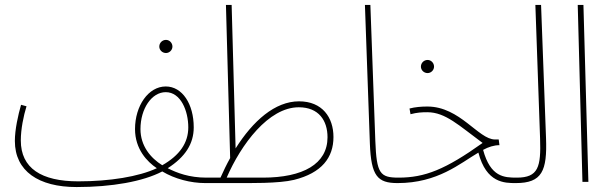

<svg xmlns="http://www.w3.org/2000/svg" viewBox="-20 -734 2470 775"><path d="M650 -520C664 -520 676 -532 676 -546C676 -561 664 -573 650 -573C635 -573 623 -561 623 -546C623 -532 635 -520 650 -520Z M289 21H290C430 21 557 -1 635 -42C685 -12 749 5 809 5C822 5 829 2 829 -6C829 -15 822 -17 813 -17C744 -17 694 -36 657 -55C727 -100 762 -153 762 -220C762 -314 716 -385 649 -385C579 -385 525 -307 525 -213C525 -132 574 -81 613 -55C540 -21 423 -2 296 -2C147 -2 64 -55 64 -167C64 -213 75 -266 87 -305L65 -311C53 -269 40 -211 40 -165C40 -43 136 21 289 21ZM547 -213C547 -295 592 -362 649 -362C710 -362 740 -286 740 -220C740 -157 705 -107 635 -67C588 -96 547 -145 547 -213Z M809 5H920C989 5 1105 7 1167 -8C1279 -36 1326 -98 1326 -181C1326 -260 1281 -325 1187 -325C1090 -325 1001 -246 931 -135L915 -714H892L909 -96C895 -71 882 -44 870 -17H813ZM1186 -301C1267 -301 1302 -247 1302 -180C1302 -72 1203 -17 1041 -17H895C953 -151 1064 -301 1186 -301Z M1585 5C1600 5 1605 1 1605 -6C1605 -11 1603 -17 1589 -17C1514 -17 1500 -33 1495 -165L1475 -714H1453L1473 -154C1478 -23 1504 5 1585 5Z M1706 -439C1720 -439 1732 -451 1732 -465C1732 -480 1720 -492 1706 -492C1691 -492 1679 -480 1679 -465C1679 -451 1691 -439 1706 -439Z M1585 5C1747 5 1836 -74 1911 -118C1943 5 2017 5 2062 5C2077 5 2082 1 2082 -6C2082 -11 2080 -17 2066 -17C2015 -17 1960 -19 1930 -129C1952 -141 1974 -148 1996 -148L1993 -171H1978C1911 -171 1837 -304 1705 -304C1681 -304 1656 -302 1633 -296L1637 -273C1664 -280 1682 -281 1705 -281C1778 -281 1833 -227 1928 -157C1778 -50 1695 -17 1589 -17Z M2062 5C2168 5 2189 -44 2184 -177L2164 -714H2141L2160 -175C2164 -60 2153 -17 2066 -17Z M2331 0H2355L2335 -714H2312Z"/></svg>

Font: Noto Sans Arabic ExtCond Thin
Style: Regular
Weight: 100
Width: 2
Designer: Monotype Design Team, Nadine Chahine, Nizar Qandah and Khaled Hosny
Foundry: Monotype Imaging Inc.
Version: Version 2.012